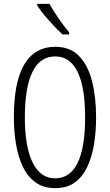

<svg xmlns="http://www.w3.org/2000/svg" viewBox="-20 -967 571 997"><path d="M479 -358Q479 -283 468 -216.5Q457 -150 432.5 -99Q408 -48 367.5 -19Q327 10 267 10Q206 10 164.5 -20Q123 -50 98.5 -101.5Q74 -153 63 -219.5Q52 -286 52 -359Q52 -542 106.5 -633Q161 -724 267 -724Q344 -724 390.5 -676Q437 -628 458 -545Q479 -462 479 -358ZM109 -358Q109 -205 149.5 -123Q190 -41 266 -41Q344 -41 383 -121Q422 -201 422 -358Q422 -513 383 -593.5Q344 -674 267 -674Q187 -674 148 -592.5Q109 -511 109 -358ZM237 -947Q258 -909 285.5 -869.5Q313 -830 339 -799V-788H305Q285 -806 260 -832.5Q235 -859 211.5 -887Q188 -915 173 -939V-947Z"/></svg>

Font: Noto Sans Malayalam ExtraCondensed Light
Style: Regular
Weight: 300
Width: 2
Designer: Jelle Bosma - Monotype Design Team
Foundry: Monotype Imaging Inc.
Version: Version 2.104; ttfautohint (v1.8.4.7-5d5b)